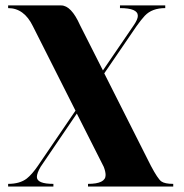

<svg xmlns="http://www.w3.org/2000/svg" viewBox="-20 -684 675 704"><path d="M470.7 -591.8Q485.4 -613.3 485.4 -626Q485.4 -654.3 419.9 -654.3V-664.1H585.9V-654.3Q537.1 -654.3 510.7 -626Q498 -612.3 480.5 -587.9L362.3 -415L533.2 -76.2Q558.6 -28.3 571.3 -19Q584 -9.8 615.2 -9.8V0H302.7V-9.8Q367.2 -9.8 367.2 -42Q367.2 -54.7 360.4 -72.3L261.7 -267.6L128.9 -72.3Q115.2 -48.8 115.2 -35.2Q115.2 -9.8 175.8 -9.8V0H9.8V-9.8Q52.7 -9.8 78.1 -29.3Q97.7 -44.9 119.1 -76.2L256.8 -278.3L100.6 -587.9Q68.4 -654.3 9.8 -654.3V-664.1H204.1Q241.2 -664.1 273.4 -591.8L357.4 -425.8Z"/></svg>

Font: spinweradBold
Style: Regular
Weight: 700
Width: 7
Version: Version 0.3 ; ttfautohint (v1.2) -l 8 -r 50 -G 200 -x 14 -D 